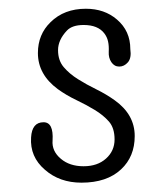

<svg xmlns="http://www.w3.org/2000/svg" viewBox="-20 -396 364 428"><path d="M77.1 -123.5Q99.6 -123.5 97.2 -83Q95.2 -59.1 115.7 -42Q135.3 -25.4 166.3 -25.4Q197.3 -25.4 216.3 -42.5Q235.4 -59.6 235.4 -85.2Q235.4 -110.8 222.7 -125.2Q210 -139.6 190.9 -151.1Q171.9 -162.6 149.9 -173.1Q127.9 -183.6 108.9 -197.3Q64.5 -230 64.5 -277.8Q64.5 -319.3 92.8 -346.7Q123 -376.5 171.4 -376.5Q212.9 -376.5 240.7 -352.5Q270.5 -327.1 270.5 -286.6Q273.4 -266.6 265.1 -257.1Q256.8 -247.6 245.8 -247.6Q234.9 -247.6 228.3 -257.3Q221.7 -267.1 222.4 -280.3Q223.1 -293.5 220.9 -303.5Q218.8 -313.5 212.4 -321.8Q198.2 -340.3 166.5 -340.3Q141.1 -340.3 129.4 -328.1Q109.4 -307.1 109.4 -284.2Q109.4 -261.2 122.1 -246.3Q134.8 -231.4 153.8 -219.5Q172.9 -207.5 194.8 -196.8Q216.8 -186 235.8 -172.4Q280.3 -140.6 280.3 -92.8Q280.3 -46.9 250 -18.6Q218.3 11.2 161.6 11.2Q112.8 11.2 80.1 -17.6Q46.4 -46.4 49.3 -89.8Q51.3 -123.5 77.1 -123.5Z"/></svg>

Font: Pompiere
Style: Regular
Weight: 400
Designer: Karolina Lach
Foundry: Sorkin Type Co.
Version: Version 1.002